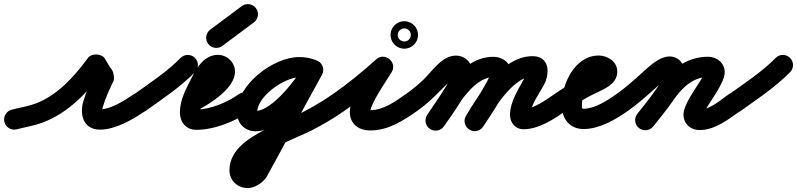

<svg xmlns="http://www.w3.org/2000/svg" viewBox="-64 -588 3968 956"><path d="M19.9 55.8C62.7 44.6 105.9 38 147.8 22.4C277.2 -25.8 375.6 -131.2 455.7 -240.1C464.5 -252.1 439.7 -259.4 414.6 -260.6C389.5 -261.7 364.1 -256.6 371.8 -243.8C386.6 -219.4 401.2 -189.2 422.4 -170.3C427.4 -165.8 425.8 -183.6 422.2 -201C418.6 -218.4 413 -235.4 410.2 -229.3C387.7 -181.1 365.1 -133.3 350.4 -81.9C331.5 -15.7 351.9 57.5 434 57.5C510.6 57.5 598.1 7 659 -35.6C681.8 -51.6 687.4 -83.1 671.4 -106C655.4 -128.8 623.9 -134.4 601 -118.4C559.1 -89 487.3 -43.5 434 -43.5C429.7 -43.5 439.1 -39.9 441.7 -36.4C442.8 -35 444.4 -29.8 444.2 -31.6C443.5 -39 445.5 -47 447.6 -54.1C460.8 -100.3 481.6 -143.3 501.8 -186.7C504.6 -192.7 504 -205.3 501.5 -217.4C499 -229.6 494.5 -241.3 489.6 -245.7C483.7 -251 467.4 -281 458.2 -296.2C450.4 -309 433.9 -315.9 417.1 -316.7C400.3 -317.4 383.2 -312 374.3 -299.9C306.6 -207.9 222.6 -113.2 112.7 -72.3C74 -57.9 33.7 -52.3 -5.9 -41.8C-32.8 -34.7 -48.9 -7.1 -41.8 19.9C-34.7 46.8 -7.1 62.9 19.9 55.8Z M588.8 -46.4C605 -23.7 636.5 -18.3 659.3 -34.5C743.9 -94.6 834 -154.4 907 -228.6C926.6 -248.5 926.3 -280.4 906.4 -300C886.5 -319.6 854.6 -319.3 835 -299.4C766.3 -229.6 680.4 -173.5 600.7 -116.8C578 -100.7 572.7 -69.1 588.8 -46.4Z M848.9 -58.5C861.9 -33.9 892.5 -24.4 917.1 -37.4C982.7 -72 1106.1 -147.8 1106.1 -231.5C1106.1 -277.7 1066.7 -314.9 1021 -314.9C957.1 -314.9 917.3 -256.4 892.5 -204.9C892.5 -204.9 892.6 -205.1 892.7 -205.3C892.8 -205.6 892.9 -205.8 892.9 -205.8C864.5 -149.5 831.8 -93.1 831.8 -28.1C831.8 20.4 862.7 58.4 913.3 58.4C1004.7 58.4 1108.7 15.9 1182.1 -35.7C1204.9 -51.7 1210.4 -83.3 1194.3 -106.1C1178.3 -128.9 1146.7 -134.4 1123.9 -118.3C1067.7 -78.7 983.7 -42.6 913.3 -42.6C913 -42.6 913.8 -42.6 914.1 -42.5C923.7 -41 932.8 -27.1 932.8 -28.1C932.8 -74.4 962.6 -119.7 983.1 -160.2C983.1 -160.2 983.2 -160.4 983.3 -160.7C983.4 -160.9 983.5 -161.1 983.5 -161.1C987.7 -169.9 1011.2 -213.9 1021 -213.9C1020.5 -213.9 1020 -213.9 1019.6 -213.9C1013.9 -214.3 1009.6 -217.8 1007.1 -222.9C1006.3 -224.5 1005.7 -226.2 1005.4 -228C1005 -230.3 1005.1 -232.2 1005.1 -231.5C1005.1 -209.6 896 -140.5 870 -126.8C845.3 -113.7 835.9 -83.2 848.9 -58.5Z M1043.2 -359.5C1095.5 -398.5 1147.8 -437.5 1200.2 -476.5C1222.5 -493.2 1227.2 -524.8 1210.5 -547.2C1193.8 -569.5 1162.2 -574.2 1139.8 -557.5C1087.5 -518.5 1035.2 -479.5 982.8 -440.5C960.5 -423.8 955.8 -392.2 972.5 -369.8C989.2 -347.5 1020.8 -342.8 1043.2 -359.5Z M1510.1 -288.1C1482 -298.9 1456.8 -304 1426.3 -304C1297.4 -304 1115.6 -167.3 1115.6 -28.8C1115.6 24.7 1153.9 65.6 1208.4 65.6C1341.5 65.6 1483.5 -111.3 1539.5 -216.2C1552.7 -240.8 1543.4 -271.4 1518.8 -284.5C1494.2 -297.7 1463.6 -288.4 1450.5 -263.8C1416.3 -199.8 1290.9 -35.4 1208.4 -35.4C1207.7 -35.4 1216.6 -27.6 1216.6 -28.8C1216.6 -109.6 1353.2 -203 1426.3 -203C1444.6 -203 1457.5 -200.1 1473.9 -193.9C1499.9 -183.9 1529.1 -196.9 1539.1 -222.9C1549.1 -248.9 1536.1 -278.1 1510.1 -288.1ZM1451 -264.8C1356.4 -96.5 1269 75.8 1174.9 244.4C1174.8 244.6 1176.6 242.1 1178.3 239.7C1180.1 237.2 1181.9 234.8 1181.7 234.9C1177.3 239.8 1172.9 247.2 1169 247.2C1168.8 247.2 1169.4 247.1 1169.6 247.2C1172.9 248.2 1176 251.6 1177.7 254.6C1178.4 255.7 1178.8 256.8 1179.2 258C1179.4 258.6 1179.6 260.5 1179.6 259.8C1179.6 183 1421.5 95.6 1486.2 62.2C1542.8 33 1597.8 0.9 1650 -35.6C1672.8 -51.6 1678.4 -83.1 1662.4 -106C1646.4 -128.8 1614.9 -134.4 1592 -118.4C1531.3 -75.9 1466.5 -40 1400 -7.5C1289.1 46.6 1078.6 109.3 1078.6 259.8C1078.6 311.3 1118.7 348.2 1169 348.2C1203.3 348.2 1233.9 327.5 1256.3 303.1C1256.4 302.9 1258.1 300.6 1259.7 298.3C1261.4 296.1 1263 293.8 1263.1 293.6C1357.1 125.1 1444.4 -47.1 1539 -215.2C1552.7 -239.6 1544.1 -270.3 1519.8 -284C1495.4 -297.7 1464.7 -289.1 1451 -264.8Z M1649.7 -35.4C1728.6 -89.9 1805.7 -153.4 1876.8 -217.5C1898.3 -236.8 1886.6 -265.1 1865.8 -282.4C1845 -299.7 1815.1 -306.1 1800 -281.5C1753.2 -205.4 1629.3 -51.3 1698.4 29.3C1719 53.3 1749.6 61.5 1780 61.5C1868.5 61.5 1943.2 13.5 2013.1 -35.7C2035.9 -51.8 2041.3 -83.3 2025.3 -106.1C2009.2 -128.9 1977.7 -134.3 1954.9 -118.3C1904.2 -82.6 1844.8 -39.5 1780 -39.5C1762.6 -39.5 1772.7 -42.8 1779 -29.1C1779.7 -27.6 1779.1 -32.4 1779.4 -34C1780.3 -39.8 1781.7 -44.9 1783.7 -50.5C1789.7 -67.9 1798.2 -84.7 1807.1 -100.9C1831.1 -144.8 1859.8 -185.9 1886 -228.5C1901.1 -253.1 1892.7 -278.8 1875 -293.5C1857.4 -308.1 1830.6 -311.8 1809.2 -292.5C1741.3 -231.3 1667.6 -170.6 1592.3 -118.6C1569.4 -102.7 1563.6 -71.3 1579.4 -48.3C1595.3 -25.4 1626.7 -19.6 1649.7 -35.4ZM1943.9 -446.1C1947.1 -446.6 1949.8 -446.5 1949 -446.5C1948.2 -446.5 1950.9 -446.6 1954.1 -446.1C1960.8 -445 1967.1 -441.8 1972 -437C1976.8 -432.1 1980 -425.8 1981.1 -419.1C1981.6 -415.9 1981.5 -413.2 1981.5 -414C1981.5 -414.8 1981.6 -412.1 1981.1 -408.9C1980 -402.2 1976.8 -395.9 1972 -391C1967.1 -386.2 1960.8 -383 1954.1 -381.9C1950.9 -381.4 1948.2 -381.5 1949 -381.5C1949.8 -381.5 1947.1 -381.4 1943.9 -381.9C1937.2 -383 1930.9 -386.2 1926 -391C1921.2 -395.9 1918 -402.2 1916.9 -408.9C1916.4 -412.1 1916.5 -414.8 1916.5 -414C1916.5 -413.2 1916.4 -415.9 1916.9 -419.1C1918 -425.8 1921.2 -432.1 1926 -437C1930.9 -441.8 1937.2 -445 1943.9 -446.1ZM1880.5 -414C1880.5 -376.3 1911.3 -345.5 1949 -345.5C1986.7 -345.5 2017.5 -376.3 2017.5 -414C2017.5 -451.7 1986.7 -482.5 1949 -482.5C1911.3 -482.5 1880.5 -451.7 1880.5 -414Z M1942.6 -48.1C1958.5 -25.3 1990 -19.6 2012.9 -35.6C2082.6 -84.2 2131.8 -142.5 2192.3 -199.6C2194.5 -201.7 2203.5 -210.1 2205.6 -210.1C2207.5 -210.1 2201.8 -210.7 2200 -211.5C2187.8 -216.8 2187.7 -225 2187.7 -224C2187.7 -195.1 2089.2 -53.7 2063.6 -16.9C2047.6 6 2053.2 37.5 2076.1 53.4C2099 69.4 2130.5 63.8 2146.4 40.9C2187 -17.3 2288.7 -154.4 2288.7 -224C2288.7 -272.5 2255.6 -311.1 2205.6 -311.1C2136.7 -311.1 2088.6 -233.9 2043.7 -190.8C2016.2 -164.4 1986.5 -140.3 1955.1 -118.4C1932.3 -102.5 1926.6 -71 1942.6 -48.1ZM2146.4 40.9C2201.7 -38.4 2287.3 -204.1 2393.1 -204.1C2396.2 -204.1 2385.5 -205.4 2380.8 -217.9C2379.9 -220.2 2379.3 -227.6 2379.3 -225.1C2379.3 -200.9 2283.9 -53.7 2257.7 -13.6C2242.5 9.8 2249 41.1 2272.4 56.3C2295.8 71.5 2327.1 65 2342.3 41.6C2380.5 -17 2480.3 -159.3 2480.3 -225.1C2480.3 -274.4 2439.7 -305.1 2393.1 -305.1C2236.4 -305.1 2142.3 -129.8 2063.6 -16.9C2047.6 6 2053.2 37.5 2076.1 53.4C2099 69.4 2130.5 63.8 2146.4 40.9ZM2343 40.4C2386.6 -32.7 2486.8 -203.9 2585.8 -207.4C2586.6 -207.4 2580.5 -209.1 2579.4 -209.7C2575.1 -212 2571.5 -215.2 2568.7 -219.2C2565.5 -223.7 2563.9 -228.4 2563.7 -233.8C2563.6 -233.7 2563.6 -233.6 2563.6 -233.5C2563.1 -231.1 2562.4 -228.8 2561.5 -226.5C2559.6 -221.5 2557.2 -216.6 2554.7 -211.9C2523.1 -153 2475.4 -84.3 2475.4 -16.1C2475.4 23.2 2501.9 55.5 2543 55.5C2618.3 55.5 2693 5.7 2752.6 -35.4C2775.6 -51.2 2781.4 -82.6 2765.6 -105.6C2749.8 -128.6 2718.4 -134.4 2695.4 -118.6C2655.8 -91.4 2593.7 -45.5 2543 -45.5C2540.9 -45.5 2550.3 -45 2555.7 -42.6C2563.4 -39.2 2569.8 -33.2 2573.6 -25.7C2574.5 -23.8 2575.3 -21.7 2575.8 -19.6C2576.2 -18.3 2576.4 -16.1 2576.4 -16.1C2576.4 -62.1 2621.2 -122.3 2643.7 -164.1C2676.5 -225.2 2672.4 -311.6 2582.2 -308.3C2435.2 -303.1 2322.9 -123.1 2256.3 -11.3C2242 12.6 2249.8 43.6 2273.8 57.9C2297.7 72.2 2328.7 64.4 2343 40.4Z M2752.9 -35.6C2792.1 -62.9 2832.7 -88.3 2874.8 -110.9C2909.9 -129.6 2957.3 -145.9 2985.5 -174.3C3000.9 -190 3009.5 -209.9 3009.5 -232C3009.5 -280.9 2961.9 -311.5 2917 -311.5C2797.9 -311.5 2732.5 -169.1 2732.5 -66C2732.5 0.8 2770.6 54.5 2842 54.5C2920.5 54.5 3000 8 3062.1 -35.7C3084.9 -51.8 3090.3 -83.3 3074.3 -106.1C3058.2 -128.9 3026.7 -134.3 3003.9 -118.3C2960.8 -88 2897.5 -46.5 2842 -46.5C2831.6 -46.5 2833.5 -51.3 2833.5 -66C2833.5 -108.6 2861.9 -210.5 2917 -210.5C2919.1 -210.5 2919.3 -209.2 2916.5 -211.8C2913 -215 2910.6 -219.7 2909.4 -224.4C2908.3 -229 2908.5 -232.6 2908.5 -232C2908.5 -230.1 2908.9 -235.7 2909.4 -237.5C2910.3 -240.5 2916.4 -247.6 2913.9 -245.7C2902.9 -236.9 2887.9 -230.9 2875.4 -224.6C2812.6 -193.3 2752.7 -158.6 2695.1 -118.4C2672.2 -102.5 2666.6 -71 2682.6 -48.1C2698.5 -25.2 2730 -19.6 2752.9 -35.6Z M2991.5 -48.2C3007.4 -25.3 3038.8 -19.6 3061.8 -35.5C3107.1 -66.9 3148.4 -103.8 3189.6 -140.4C3204.6 -153.7 3262.6 -205.8 3269.7 -205.8C3273.1 -205.8 3263 -206.6 3259.9 -207.9C3253.5 -210.7 3247.1 -216.3 3244.9 -223.2C3244.9 -223.2 3244.6 -224.6 3244.6 -224.4C3244.6 -186.1 3139.7 -60.3 3109.1 -21C3092 1 3096 32.7 3118 49.9C3140 67 3171.7 63 3188.9 41C3237.9 -22 3345.6 -145.4 3345.6 -224.4C3345.6 -268.3 3316.2 -306.8 3269.7 -306.8C3215.5 -306.8 3160.3 -249.6 3122.4 -215.9C3084.3 -181.9 3046.2 -147.6 3004.2 -118.5C2981.3 -102.6 2975.6 -71.2 2991.5 -48.2ZM3188.5 41.5C3222.3 -0.9 3257.1 -42.8 3287.7 -87.5C3328.3 -146.8 3384.3 -204.5 3461.2 -204.5C3462.4 -204.5 3458.8 -205 3457.7 -205.5C3451.1 -208.5 3446.2 -215 3444.4 -221.8C3443.8 -223.7 3443.5 -229.4 3443.5 -227.5C3443.5 -200.6 3339.2 -81 3339.2 -18.6C3339.2 28.3 3373.8 59.5 3420 59.5C3496.2 59.5 3562.8 6.3 3622.2 -35.8C3645 -51.9 3650.3 -83.5 3634.2 -106.2C3618.1 -129 3586.5 -134.3 3563.8 -118.2C3524.4 -90.2 3469.4 -41.5 3420 -41.5C3418.4 -41.5 3420.7 -41.3 3420.9 -41.2C3427.3 -39.5 3432.8 -34.8 3436.4 -29.3C3437.6 -27.3 3438.6 -25.2 3439.3 -23C3439.6 -22.1 3439.8 -21.2 3440 -20.3C3440.1 -19.7 3440.2 -18.1 3440.2 -18.6C3440.2 -46.6 3544.5 -165.6 3544.5 -227.5C3544.5 -274.3 3506 -305.5 3461.2 -305.5C3349 -305.5 3264.7 -232.8 3204.3 -144.5C3175.1 -101.8 3141.7 -61.9 3109.5 -21.5C3092.1 0.3 3095.7 32.1 3117.5 49.5C3139.3 66.9 3171.1 63.3 3188.5 41.5Z M3551.8 -46.4C3568 -23.7 3599.5 -18.3 3622.3 -34.5C3706.9 -94.6 3797 -154.4 3870 -228.6C3889.6 -248.5 3889.3 -280.4 3869.4 -300C3849.5 -319.6 3817.6 -319.3 3798 -299.4C3729.3 -229.6 3643.4 -173.5 3563.7 -116.8C3541 -100.7 3535.7 -69.1 3551.8 -46.4Z"/></svg>

Font: FRB American Cursive Guidelines Ultra
Style: Bold Italic
Weight: 1000
Italic angle: -25°
Version: Version 2.0;Modular Font Editor K font №1